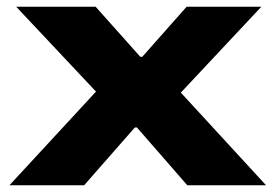

<svg xmlns="http://www.w3.org/2000/svg" viewBox="-20 -548 807 568"><path d="M8 0 264 -277 28 -528H263L395 -380H401L532 -528H753L515 -274L767 0H534L385 -171H379L229 0Z"/></svg>

Font: Archivo Expanded ExtraBold
Style: Regular
Weight: 800
Width: 7
Designer: Hector Gatti
Foundry: Omnibus-Type
Version: Version 2.001; ttfautohint (v1.8.3)